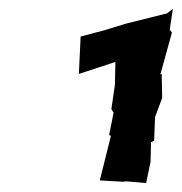

<svg xmlns="http://www.w3.org/2000/svg" viewBox="-20 -737 408 431"><path d="M308 -326 318 -374 319 -418 326 -421 328 -474 344 -517 343 -571 340 -570 366 -664 361 -670 368 -717 355 -707 263 -684 214 -669 161 -655 157 -571 239 -598 238 -547 230 -492 235 -484 225 -434 229 -432 204 -332 256 -329 263 -330Z"/></svg>

Font: Asimov Print
Style: DIt
Weight: 250
Width: 0
Designer: Google
Version: Version 2.000980: 2014